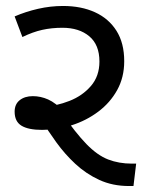

<svg xmlns="http://www.w3.org/2000/svg" viewBox="-20 -623 485 643"><path d="M412 0Q357 0 312.5 -20.5Q268 -41 232.5 -74Q197 -107 168.5 -146.5Q140 -186 116 -225L124 -265Q169 -268 212.5 -285Q256 -302 284.5 -335Q313 -368 313 -417Q313 -473 279 -501.5Q245 -530 189 -530Q153 -530 121.5 -523Q90 -516 55 -499L29 -568Q66 -584 107.5 -593.5Q149 -603 191 -603Q252 -603 298 -582Q344 -561 370 -520Q396 -479 396 -418Q396 -364 372.5 -321.5Q349 -279 309 -249Q269 -219 220 -203.5Q171 -188 121 -188Q75 -188 52 -202Q29 -216 29 -249Q29 -274 46 -287.5Q63 -301 90 -301Q116 -301 141 -290Q166 -279 199 -246H186Q233 -178 269.5 -140.5Q306 -103 342 -89Q378 -75 422 -75H436L427 0Z"/></svg>

Font: hexguzrati15
Style: Regular
Weight: 400
Designer: Jelle Bosma - Monotype Design Team
Foundry: Monotype Imaging Inc.
Version: Version 2.006